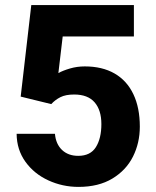

<svg xmlns="http://www.w3.org/2000/svg" viewBox="-20 -731 617 761"><path d="M104 -710.9H510.7V-586.4H228.5L211.4 -441.4Q229 -451.2 257.1 -459.5Q285.2 -467.8 315.9 -467.8Q385.3 -467.8 434.1 -439.7Q482.9 -411.6 508.5 -357.9Q534.2 -304.2 534.2 -229Q534.2 -164.6 507.1 -110.4Q480 -56.2 425.3 -23.2Q370.6 9.8 291 9.8Q228 9.8 171.6 -16.1Q115.2 -42 80.8 -89.8Q46.4 -137.7 45.9 -200.7H197.8Q201.2 -160.2 225.8 -136.7Q250.5 -113.3 290 -113.3Q338.4 -113.3 360.1 -147.9Q381.8 -182.6 381.8 -239.3Q381.8 -294.4 355 -325.4Q328.1 -356.4 273.9 -356.4Q240.2 -356.4 219.5 -345.9Q198.7 -335.4 183.1 -318.4L62 -348.1Z"/></svg>

Font: Heebo ExtraBold
Style: Regular
Weight: 800
Designer: Oded Ezer
Foundry: Meir Sadan
Version: Version 2.001; ttfautohint (v1.5.14-ce02) -l 8 -r 50 -G 200 